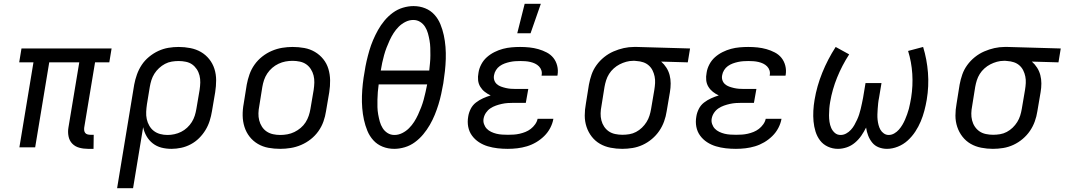

<svg xmlns="http://www.w3.org/2000/svg" viewBox="-20 -775 5600 1010"><path d="M443 8Q419 8 397 2Q375 -4 360 -19.5Q345 -35 340.5 -58Q336 -81 340 -104L397 -447H239L165 0H82L156 -447H81L93 -520H567L555 -447H480L423 -104Q422 -96 423 -88.5Q424 -81 428.5 -75.5Q433 -70 440.5 -68Q448 -66 456 -66H473L472 8Z M596 215 686 -330Q691 -357 700.5 -383.5Q710 -410 725.5 -433.5Q741 -457 764 -476Q787 -495 813 -507Q839 -519 866 -523.5Q893 -528 920 -528Q951 -528 981.5 -522Q1012 -516 1037 -501.5Q1062 -487 1080.5 -464Q1099 -441 1108 -412.5Q1117 -384 1117 -353Q1117 -322 1112 -290L1095 -190Q1091 -165 1083 -139.5Q1075 -114 1061 -91Q1047 -68 1027.5 -48.5Q1008 -29 983.5 -16Q959 -3 933 2.5Q907 8 882 8Q854 8 829 1.5Q804 -5 784 -20.5Q764 -36 751 -58.5Q738 -81 733 -106L680 215ZM861 -65Q879 -65 897.5 -69Q916 -73 933 -81.5Q950 -90 964.5 -103.5Q979 -117 989 -133Q999 -149 1004.5 -166.5Q1010 -184 1013 -202L1030 -302Q1033 -322 1033.5 -341Q1034 -360 1029.5 -378Q1025 -396 1015 -411Q1005 -426 991 -436Q977 -446 958 -450Q939 -454 920 -454Q902 -454 883.5 -451Q865 -448 848 -439Q831 -430 816.5 -416.5Q802 -403 792 -387Q782 -371 776.5 -353.5Q771 -336 768 -318L753 -227Q750 -207 749 -187Q748 -167 752 -148.5Q756 -130 765.5 -113.5Q775 -97 789.5 -86Q804 -75 822.5 -70Q841 -65 861 -65Z M1454 8Q1422 8 1392 2.5Q1362 -3 1336.5 -18Q1311 -33 1293 -56Q1275 -79 1266 -107.5Q1257 -136 1256.5 -167Q1256 -198 1262 -230L1278 -330Q1283 -357 1292.5 -384Q1302 -411 1319 -435Q1336 -459 1359.5 -477.5Q1383 -496 1410 -507.5Q1437 -519 1464.5 -523.5Q1492 -528 1519 -528Q1551 -528 1581 -522.5Q1611 -517 1636.5 -502Q1662 -487 1680.5 -464Q1699 -441 1707.5 -412.5Q1716 -384 1716.5 -353Q1717 -322 1712 -290L1695 -190Q1691 -163 1681.5 -136Q1672 -109 1655 -85Q1638 -61 1614.5 -42.5Q1591 -24 1564 -12.5Q1537 -1 1509 3.5Q1481 8 1454 8ZM1454 -65Q1473 -65 1492 -68.5Q1511 -72 1528.5 -80.5Q1546 -89 1561.5 -102Q1577 -115 1587.5 -131.5Q1598 -148 1604 -166Q1610 -184 1613 -202L1630 -302Q1633 -322 1633.5 -341Q1634 -360 1629.5 -378Q1625 -396 1615 -411.5Q1605 -427 1590.5 -437Q1576 -447 1557 -451Q1538 -455 1519 -455Q1500 -455 1481.5 -451.5Q1463 -448 1445 -439.5Q1427 -431 1412 -418Q1397 -405 1386 -388.5Q1375 -372 1369 -354Q1363 -336 1360 -318L1344 -218Q1340 -198 1339.5 -179Q1339 -160 1343.5 -142Q1348 -124 1358 -108.5Q1368 -93 1383 -83Q1398 -73 1416.5 -69Q1435 -65 1454 -65Z M2054 8Q2021 8 1992.5 -3.5Q1964 -15 1944 -37Q1924 -59 1912.5 -87Q1901 -115 1894.5 -145Q1888 -175 1885.5 -206.5Q1883 -238 1884 -270Q1885 -302 1888.5 -334Q1892 -366 1898 -398Q1902 -426 1908.5 -454Q1915 -482 1923 -509.5Q1931 -537 1942.5 -564Q1954 -591 1968.5 -617Q1983 -643 2002.5 -666.5Q2022 -690 2046.5 -708Q2071 -726 2099.5 -734.5Q2128 -743 2155 -743Q2188 -743 2216.5 -731.5Q2245 -720 2265 -698Q2285 -676 2296.5 -648Q2308 -620 2314.5 -590Q2321 -560 2323.5 -528.5Q2326 -497 2325 -465Q2324 -433 2320.5 -401Q2317 -369 2312 -337Q2307 -309 2301 -281Q2295 -253 2286.5 -225.5Q2278 -198 2267 -171Q2256 -144 2241 -118Q2226 -92 2206.5 -68.5Q2187 -45 2162.5 -27Q2138 -9 2109.5 -0.5Q2081 8 2054 8ZM1983 -404H2238Q2240 -424 2242 -444Q2244 -464 2244 -484Q2244 -504 2243.5 -523.5Q2243 -543 2239.5 -562.5Q2236 -582 2231 -600Q2226 -618 2216 -634Q2206 -650 2190 -660Q2174 -670 2154 -670Q2133 -670 2113 -660Q2093 -650 2077.5 -634.5Q2062 -619 2050.5 -601Q2039 -583 2030 -563.5Q2021 -544 2013.5 -524.5Q2006 -505 2000.5 -485Q1995 -465 1990.5 -444.5Q1986 -424 1983 -404ZM2055 -65Q2076 -65 2096 -75Q2116 -85 2131.5 -100.5Q2147 -116 2158.5 -134Q2170 -152 2179 -171.5Q2188 -191 2195.5 -210.5Q2203 -230 2208.5 -250Q2214 -270 2218.5 -290.5Q2223 -311 2227 -331H1972Q1969 -311 1967.5 -291Q1966 -271 1965.5 -251Q1965 -231 1965.5 -211.5Q1966 -192 1969.5 -172.5Q1973 -153 1978 -135Q1983 -117 1993 -101Q2003 -85 2019 -75Q2035 -65 2055 -65Z M2651 8Q2624 8 2597.5 5Q2571 2 2546 -5.5Q2521 -13 2499.5 -27Q2478 -41 2463 -61.5Q2448 -82 2443 -108Q2438 -134 2443 -162Q2446 -182 2456 -202Q2466 -222 2483.5 -235.5Q2501 -249 2521 -258Q2541 -267 2561 -273Q2544 -281 2530 -292Q2516 -303 2506.5 -318.5Q2497 -334 2495 -353Q2493 -372 2497 -392Q2500 -414 2511.5 -436Q2523 -458 2541 -474Q2559 -490 2581 -501Q2603 -512 2625.5 -518Q2648 -524 2671 -526Q2694 -528 2716 -528Q2741 -528 2765 -525.5Q2789 -523 2812 -516.5Q2835 -510 2856 -499Q2877 -488 2891 -470.5Q2905 -453 2911 -429.5Q2917 -406 2913 -381L2912 -377H2829V-379Q2832 -392 2828 -404.5Q2824 -417 2815 -426Q2806 -435 2794.5 -440.5Q2783 -446 2770 -449Q2757 -452 2743.5 -453Q2730 -454 2717 -454Q2703 -454 2689.5 -453Q2676 -452 2662 -449Q2648 -446 2634.5 -441Q2621 -436 2609 -427.5Q2597 -419 2589 -406Q2581 -393 2579 -380Q2576 -366 2580 -353.5Q2584 -341 2593.5 -332.5Q2603 -324 2615.5 -319.5Q2628 -315 2641 -312Q2654 -309 2667.5 -308Q2681 -307 2695 -307H2759L2746 -234H2682Q2667 -234 2651.5 -233Q2636 -232 2620 -228.5Q2604 -225 2588.5 -219.5Q2573 -214 2559.5 -205Q2546 -196 2536.5 -182Q2527 -168 2524 -152Q2521 -137 2526 -122.5Q2531 -108 2540.5 -98Q2550 -88 2563.5 -81.5Q2577 -75 2591.5 -71.5Q2606 -68 2621.5 -67Q2637 -66 2652 -66Q2668 -66 2683 -67Q2698 -68 2713.5 -71.5Q2729 -75 2744 -81Q2759 -87 2772 -97Q2785 -107 2795 -121Q2805 -135 2808 -150H2891Q2887 -126 2874.5 -102Q2862 -78 2842.5 -59Q2823 -40 2800 -26.5Q2777 -13 2752 -5.5Q2727 2 2701.5 5Q2676 8 2651 8ZM2701 -600 2740 -755H2825L2771 -600Z M3253 8Q3222 8 3191.5 2Q3161 -4 3136 -18.5Q3111 -33 3093 -56Q3075 -79 3065.5 -107.5Q3056 -136 3056 -167Q3056 -198 3062 -230L3078 -330Q3083 -357 3092 -383Q3101 -409 3118 -432.5Q3135 -456 3158 -474.5Q3181 -493 3207.5 -504.5Q3234 -516 3261 -522Q3288 -528 3315 -528H3331L3610 -520L3598 -447L3458 -451Q3474 -437 3485.5 -419Q3497 -401 3502.5 -380Q3508 -359 3508 -336Q3508 -313 3504 -290L3487 -190Q3483 -163 3473.5 -136.5Q3464 -110 3448 -86.5Q3432 -63 3409.5 -44Q3387 -25 3361 -13Q3335 -1 3307.5 3.5Q3280 8 3253 8ZM3254 -66Q3272 -66 3290.5 -69Q3309 -72 3326 -81Q3343 -90 3357 -103.5Q3371 -117 3381 -133Q3391 -149 3396.5 -166.5Q3402 -184 3405 -202L3422 -302Q3425 -320 3426 -338Q3427 -356 3423.5 -373Q3420 -390 3412.5 -405Q3405 -420 3392.5 -431Q3380 -442 3363.5 -447.5Q3347 -453 3329 -454L3319 -455H3310Q3292 -455 3274 -450Q3256 -445 3239.5 -436.5Q3223 -428 3208.5 -415Q3194 -402 3184 -386Q3174 -370 3168.5 -352.5Q3163 -335 3160 -318L3144 -218Q3140 -198 3139.5 -179Q3139 -160 3143.5 -142Q3148 -124 3158 -109Q3168 -94 3182.5 -84Q3197 -74 3216 -70Q3235 -66 3254 -66Z M3851 8Q3824 8 3797.5 5Q3771 2 3746 -5.5Q3721 -13 3699.5 -27Q3678 -41 3663 -61.5Q3648 -82 3643 -108Q3638 -134 3643 -162Q3646 -182 3656 -202Q3666 -222 3683.5 -235.5Q3701 -249 3721 -258Q3741 -267 3761 -273Q3744 -281 3730 -292Q3716 -303 3706.5 -318.5Q3697 -334 3695 -353Q3693 -372 3697 -392Q3700 -414 3711.5 -436Q3723 -458 3741 -474Q3759 -490 3781 -501Q3803 -512 3825.5 -518Q3848 -524 3871 -526Q3894 -528 3916 -528Q3941 -528 3965 -525.5Q3989 -523 4012 -516.5Q4035 -510 4056 -499Q4077 -488 4091 -470.5Q4105 -453 4111 -429.5Q4117 -406 4113 -381L4112 -377H4029V-379Q4032 -392 4028 -404.5Q4024 -417 4015 -426Q4006 -435 3994.5 -440.5Q3983 -446 3970 -449Q3957 -452 3943.5 -453Q3930 -454 3917 -454Q3903 -454 3889.5 -453Q3876 -452 3862 -449Q3848 -446 3834.5 -441Q3821 -436 3809 -427.5Q3797 -419 3789 -406Q3781 -393 3779 -380Q3776 -366 3780 -353.5Q3784 -341 3793.5 -332.5Q3803 -324 3815.5 -319.5Q3828 -315 3841 -312Q3854 -309 3867.5 -308Q3881 -307 3895 -307H3959L3946 -234H3882Q3867 -234 3851.5 -233Q3836 -232 3820 -228.5Q3804 -225 3788.5 -219.5Q3773 -214 3759.5 -205Q3746 -196 3736.5 -182Q3727 -168 3724 -152Q3721 -137 3726 -122.5Q3731 -108 3740.5 -98Q3750 -88 3763.5 -81.5Q3777 -75 3791.5 -71.5Q3806 -68 3821.5 -67Q3837 -66 3852 -66Q3868 -66 3883 -67Q3898 -68 3913.5 -71.5Q3929 -75 3944 -81Q3959 -87 3972 -97Q3985 -107 3995 -121Q4005 -135 4008 -150H4091Q4087 -126 4074.5 -102Q4062 -78 4042.5 -59Q4023 -40 4000 -26.5Q3977 -13 3952 -5.5Q3927 2 3901.5 5Q3876 8 3851 8Z M4388 8Q4360 8 4335 -3.5Q4310 -15 4294 -36Q4278 -57 4270 -83Q4262 -109 4259.5 -136.5Q4257 -164 4258.5 -192.5Q4260 -221 4265 -250Q4277 -322 4305.5 -392.5Q4334 -463 4376 -528L4447 -489Q4409 -430 4383.5 -367Q4358 -304 4347 -239Q4344 -222 4342.5 -204Q4341 -186 4341 -168.5Q4341 -151 4343.5 -134Q4346 -117 4352.5 -102Q4359 -87 4371.5 -76Q4384 -65 4402 -65Q4417 -65 4431 -72.5Q4445 -80 4456 -92Q4467 -104 4474.5 -117.5Q4482 -131 4488.5 -145Q4495 -159 4499.5 -173Q4504 -187 4507.5 -201.5Q4511 -216 4514 -230.5Q4517 -245 4520 -260L4533 -338H4617L4604 -260Q4601 -246 4599.5 -231.5Q4598 -217 4597 -202.5Q4596 -188 4595.5 -173.5Q4595 -159 4596.5 -145Q4598 -131 4601.5 -117.5Q4605 -104 4611.5 -92.5Q4618 -81 4629.5 -73Q4641 -65 4655 -65Q4670 -65 4684 -73Q4698 -81 4708.5 -93Q4719 -105 4727 -118.5Q4735 -132 4741 -146Q4747 -160 4752 -174Q4757 -188 4761 -202.5Q4765 -217 4767.5 -231.5Q4770 -246 4773 -261Q4783 -324 4779 -386.5Q4775 -449 4757 -507L4836 -528Q4856 -463 4861.5 -392.5Q4867 -322 4855 -250Q4850 -221 4842.5 -192.5Q4835 -164 4823.5 -136.5Q4812 -109 4795 -83Q4778 -57 4755 -36Q4732 -15 4703 -3.5Q4674 8 4646 8Q4623 8 4602.5 0Q4582 -8 4568.5 -24.5Q4555 -41 4547 -61.5Q4539 -82 4536 -104Q4525 -82 4511 -61.5Q4497 -41 4477.5 -24.5Q4458 -8 4434.5 0Q4411 8 4388 8Z M5203 8Q5172 8 5141.5 2Q5111 -4 5086 -18.5Q5061 -33 5043 -56Q5025 -79 5015.5 -107.5Q5006 -136 5006 -167Q5006 -198 5012 -230L5028 -330Q5033 -357 5042 -383Q5051 -409 5068 -432.5Q5085 -456 5108 -474.5Q5131 -493 5157.5 -504.5Q5184 -516 5211 -522Q5238 -528 5265 -528H5281L5560 -520L5548 -447L5408 -451Q5424 -437 5435.5 -419Q5447 -401 5452.5 -380Q5458 -359 5458 -336Q5458 -313 5454 -290L5437 -190Q5433 -163 5423.5 -136.5Q5414 -110 5398 -86.5Q5382 -63 5359.5 -44Q5337 -25 5311 -13Q5285 -1 5257.5 3.5Q5230 8 5203 8ZM5204 -66Q5222 -66 5240.5 -69Q5259 -72 5276 -81Q5293 -90 5307 -103.5Q5321 -117 5331 -133Q5341 -149 5346.5 -166.5Q5352 -184 5355 -202L5372 -302Q5375 -320 5376 -338Q5377 -356 5373.5 -373Q5370 -390 5362.5 -405Q5355 -420 5342.5 -431Q5330 -442 5313.5 -447.5Q5297 -453 5279 -454L5269 -455H5260Q5242 -455 5224 -450Q5206 -445 5189.5 -436.5Q5173 -428 5158.5 -415Q5144 -402 5134 -386Q5124 -370 5118.5 -352.5Q5113 -335 5110 -318L5094 -218Q5090 -198 5089.5 -179Q5089 -160 5093.5 -142Q5098 -124 5108 -109Q5118 -94 5132.5 -84Q5147 -74 5166 -70Q5185 -66 5204 -66Z"/></svg>

Font: Iosevka Custom Oblique
Style: Regular
Weight: 400
Italic angle: -9°
Designer: Belleve Invis
Foundry: Belleve Invis
Version: Version 27.0.1